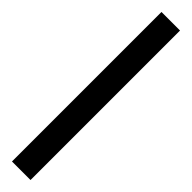

<svg xmlns="http://www.w3.org/2000/svg" viewBox="23 -196 454 454"><g transform="rotate(-45 250.0 31.0)"><path d="M0 0H500V62H0Z"/></g></svg>

Font: Idrija
Style: Regular
Weight: 500
Designer: Julieta Ulanovsky
Foundry: Julieta Ulanovsky
Version: Version 7.200